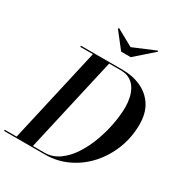

<svg xmlns="http://www.w3.org/2000/svg" viewBox="-257 -1131 1204 1283"><g transform="rotate(30 345.0 -489.5)"><path d="M416 -907.5 585 -978.5 590.5 -973 450.5 -850H376.5L280.5 -973L286.5 -979ZM279 0H-36V-9H55.5L221.5 -741H124V-750H443.5Q525 -750 589 -720.5Q653 -691 689.8 -633.2Q726.5 -575.5 726.5 -490Q726.5 -390.5 692 -302Q657.5 -213.5 596.5 -145.5Q535.5 -77.5 454 -38.8Q372.5 0 279 0ZM436.5 -741H347L181 -9H269Q330.5 -9 381 -44.8Q431.5 -80.5 469.8 -139.2Q508 -198 534 -268.8Q560 -339.5 573.2 -411Q586.5 -482.5 586.5 -542.5Q586.5 -577 579.2 -612Q572 -647 555 -676.2Q538 -705.5 509 -723.2Q480 -741 436.5 -741Z"/></g></svg>

Font: Bodoni* 24pt Medium
Style: Italic
Weight: 500
Italic angle: -13°
Version: Version 2.3